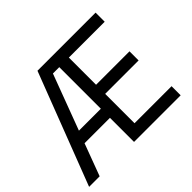

<svg xmlns="http://www.w3.org/2000/svg" viewBox="-155 -917 1133 1133"><g transform="rotate(-45 411.5 -350.0)"><path d="M4 0H92L167 -201H379V0H768V-76H459V-321H738V-397H459V-624H758V-700H273ZM196 -277 326 -624H379V-277Z"/></g></svg>

Font: Fixel Display Regular
Style: Regular
Weight: 400
Designer: AlfaBravo + MacPaw
Foundry: Kyrylo Tkachov, Marchela Mozhyna, Serhii Makarenko, Maria Weinstein, Zakhar Kryvoshyya
Version: Version 1.211